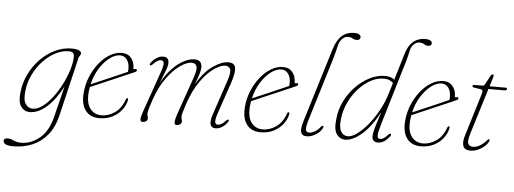

<svg xmlns="http://www.w3.org/2000/svg" viewBox="-115 -885 3480 1300"><g transform="rotate(5 1624.5 -235.5)"><path d="M304.5 11Q285 93.5 242 146Q199 198.5 139.5 223.2Q80 248 11 248Q-25.5 248 -41.5 239.5Q-57.5 231 -57.5 218Q-57.5 198 -30.5 198Q-12 198 10 208.8Q32 219.5 61.5 219.5Q127.5 219.5 186 172.2Q244.5 125 269.5 24L321 -184.5Q271.5 -90.5 214.2 -41.5Q157 7.5 101.5 7.5Q64 7.5 41.8 -23.2Q19.5 -54 27.5 -120.5Q34 -185 62.5 -243.8Q91 -302.5 135.5 -348Q180 -393.5 234.8 -419.8Q289.5 -446 348 -446Q378.5 -446 395.8 -438.5Q413 -431 413 -419.5Q413 -409.5 407 -402.8Q401 -396 398.5 -386ZM59.5 -131Q52.5 -69.5 71.2 -43.2Q90 -17 119.5 -17Q151.5 -17 185.8 -42.5Q220 -68 252 -109.8Q284 -151.5 309.5 -201.5Q335 -251.5 350.5 -301.5Q366 -351.5 366.5 -392.5Q367 -426 330 -426Q286 -426 240.8 -403Q195.5 -380 156.8 -339.2Q118 -298.5 91.8 -245Q65.5 -191.5 59.5 -131Z M757 -129.5Q749.5 -94.5 725.5 -63.2Q701.5 -32 662.8 -12.2Q624 7.5 573 7.5Q512 7.5 480 -34.5Q448 -76.5 454 -153Q458.5 -211 480 -263.5Q501.5 -316 534.5 -357.2Q567.5 -398.5 607.2 -422.2Q647 -446 688 -446Q730 -446 752.5 -418Q775 -390 775 -350.5Q775 -340.5 786.5 -344.5Q798.5 -348.5 800 -338.5Q801 -330.5 786 -323.5Q762 -313 720.8 -295.2Q679.5 -277.5 633.8 -257.8Q588 -238 549.5 -221.5Q511 -205 492 -196.5Q489 -180 487.5 -163Q481 -87.5 509.8 -50.2Q538.5 -13 587.5 -13Q633.5 -13 677 -42.8Q720.5 -72.5 742 -134Q745.5 -144 751.5 -144Q760 -144 757 -129.5ZM678.5 -428.5Q644 -428.5 607 -400.5Q570 -372.5 540 -324.5Q510 -276.5 496 -216Q514.5 -224 545.5 -237.2Q576.5 -250.5 612.2 -266Q648 -281.5 681.8 -296.2Q715.5 -311 740.5 -322Q742 -330 742 -345Q742 -381.5 724.8 -405Q707.5 -428.5 678.5 -428.5Z M1096 -60.5 1187 -321.5Q1207 -378 1199 -399.5Q1191 -421 1165 -421Q1133 -421 1088 -390.2Q1043 -359.5 998.2 -298.5Q953.5 -237.5 922.5 -146.5Q905.5 -96 901 -78Q896.5 -60 896.5 -50.5Q896.5 -41.5 899.2 -34.5Q902 -27.5 902 -19Q902 -6.5 892.2 0.5Q882.5 7.5 869 7.5Q853 7.5 852.8 -8.8Q852.5 -25 866 -64L963.5 -342.5Q978.5 -385.5 975.8 -402.8Q973 -420 956 -420Q945.5 -420 932.5 -412.5Q919.5 -405 902.5 -386.5Q892 -376.5 886.5 -379.5Q879.5 -383.5 886 -393.5Q902.5 -417.5 925.2 -431.5Q948 -445.5 969 -445.5Q1008 -445.5 1008 -408Q1008 -383.5 995 -351.5Q982 -319.5 960.5 -264Q996 -328.5 1035.8 -368.5Q1075.5 -408.5 1113.8 -427Q1152 -445.5 1182 -445.5Q1234.5 -445.5 1233 -393Q1232 -373 1223.5 -346.2Q1215 -319.5 1198 -275.5Q1248 -363 1307.5 -404.2Q1367 -445.5 1412 -445.5Q1458 -445.5 1461.2 -409.2Q1464.5 -373 1445 -315L1371 -97Q1356 -52.5 1358.5 -35.5Q1361 -18.5 1377.5 -18.5Q1388 -18.5 1400.8 -25.2Q1413.5 -32 1431.5 -51Q1441.5 -61 1446.5 -58.5Q1452.5 -55 1446.5 -44.5Q1431.5 -21 1409.2 -6.8Q1387 7.5 1364.5 7.5Q1306.5 7.5 1338.5 -87.5L1417 -321Q1436 -377 1428 -399Q1420 -421 1394 -421Q1363 -421 1318.2 -390.5Q1273.5 -360 1228.5 -297.2Q1183.5 -234.5 1151 -137.5Q1136.5 -93 1132.2 -76.5Q1128 -60 1128 -51Q1128 -41 1130.8 -34Q1133.5 -27 1133.5 -18Q1133.5 -6.5 1123.5 0.8Q1113.5 8 1100.5 8Q1084 8 1084.8 -10.5Q1085.5 -29 1096 -60.5Z M1853 -129.5Q1845.5 -94.5 1821.5 -63.2Q1797.5 -32 1758.8 -12.2Q1720 7.5 1669 7.5Q1608 7.5 1576 -34.5Q1544 -76.5 1550 -153Q1554.5 -211 1576 -263.5Q1597.5 -316 1630.5 -357.2Q1663.5 -398.5 1703.2 -422.2Q1743 -446 1784 -446Q1826 -446 1848.5 -418Q1871 -390 1871 -350.5Q1871 -340.5 1882.5 -344.5Q1894.5 -348.5 1896 -338.5Q1897 -330.5 1882 -323.5Q1858 -313 1816.8 -295.2Q1775.5 -277.5 1729.8 -257.8Q1684 -238 1645.5 -221.5Q1607 -205 1588 -196.5Q1585 -180 1583.5 -163Q1577 -87.5 1605.8 -50.2Q1634.5 -13 1683.5 -13Q1729.5 -13 1773 -42.8Q1816.5 -72.5 1838 -134Q1841.5 -144 1847.5 -144Q1856 -144 1853 -129.5ZM1774.5 -428.5Q1740 -428.5 1703 -400.5Q1666 -372.5 1636 -324.5Q1606 -276.5 1592 -216Q1610.5 -224 1641.5 -237.2Q1672.5 -250.5 1708.2 -266Q1744 -281.5 1777.8 -296.2Q1811.5 -311 1836.5 -322Q1838 -330 1838 -345Q1838 -381.5 1820.8 -405Q1803.5 -428.5 1774.5 -428.5Z M2243.5 -718Q2267 -718 2278 -710.5Q2289 -703 2289 -693.5Q2289 -684.5 2283 -678.2Q2277 -672 2264 -672Q2248 -672 2235.8 -679.8Q2223.5 -687.5 2203.5 -687.5Q2181.5 -687.5 2163 -667Q2144.5 -646.5 2139.5 -617.5Q2134 -596.5 2130 -578Q2126 -559.5 2118.5 -535.5L1986.5 -103Q1971.5 -52.5 1975.2 -35.8Q1979 -19 1999 -19Q2016 -19 2036.5 -30.8Q2057 -42.5 2075 -66Q2080.5 -73.5 2086 -72.5Q2093.5 -71 2090.5 -61Q2078 -32.5 2046.5 -12.5Q2015 7.5 1982.5 7.5Q1953 7.5 1944.8 -15Q1936.5 -37.5 1954 -94.5L2107 -593.5Q2126.5 -658 2160.2 -688Q2194 -718 2243.5 -718Z M2549 -44.5Q2533.5 -21 2512.2 -6.8Q2491 7.5 2468 7.5Q2428 7.5 2428 -32Q2428 -43.5 2431.8 -61.5Q2435.5 -79.5 2445.2 -112Q2455 -144.5 2473 -199Q2417.5 -96.5 2356.8 -44.5Q2296 7.5 2245.5 7.5Q2209 7.5 2187 -23.5Q2165 -54.5 2173.5 -126Q2179 -189.5 2207.2 -247Q2235.5 -304.5 2278.8 -349.2Q2322 -394 2373.5 -420Q2425 -446 2476.5 -446Q2499.5 -446 2515.5 -440.5Q2531.5 -435 2541.5 -426L2596.5 -609Q2629.5 -719 2728 -719Q2750 -719 2761.5 -711.8Q2773 -704.5 2773 -694.5Q2773 -686.5 2767.5 -680.5Q2762 -674.5 2750.5 -674.5Q2735 -674.5 2722.5 -683Q2710 -691.5 2690 -691.5Q2668 -691.5 2650.2 -673Q2632.5 -654.5 2627.5 -627.5Q2623 -608.5 2619.8 -592.8Q2616.5 -577 2610.5 -557.5L2478 -114.5Q2462 -61.5 2462.2 -39.8Q2462.5 -18 2481 -18Q2491.5 -18 2504 -25.2Q2516.5 -32.5 2533 -51Q2543 -62 2549 -58.5Q2555.5 -55 2549 -44.5ZM2205 -128.5Q2198 -72 2214.2 -44.5Q2230.5 -17 2261.5 -17Q2288.5 -17 2324.2 -43Q2360 -69 2396.5 -113.5Q2433 -158 2463.8 -214Q2494.5 -270 2512.5 -330.5L2534.5 -402.5Q2524 -414 2508.5 -420.5Q2493 -427 2469.5 -427Q2425 -427 2380.8 -402.8Q2336.5 -378.5 2298.8 -336.5Q2261 -294.5 2236 -241Q2211 -187.5 2205 -128.5Z M2942 -129.5Q2934.5 -94.5 2910.5 -63.2Q2886.5 -32 2847.8 -12.2Q2809 7.5 2758 7.5Q2697 7.5 2665 -34.5Q2633 -76.5 2639 -153Q2643.5 -211 2665 -263.5Q2686.5 -316 2719.5 -357.2Q2752.5 -398.5 2792.2 -422.2Q2832 -446 2873 -446Q2915 -446 2937.5 -418Q2960 -390 2960 -350.5Q2960 -340.5 2971.5 -344.5Q2983.5 -348.5 2985 -338.5Q2986 -330.5 2971 -323.5Q2947 -313 2905.8 -295.2Q2864.5 -277.5 2818.8 -257.8Q2773 -238 2734.5 -221.5Q2696 -205 2677 -196.5Q2674 -180 2672.5 -163Q2666 -87.5 2694.8 -50.2Q2723.5 -13 2772.5 -13Q2818.5 -13 2862 -42.8Q2905.5 -72.5 2927 -134Q2930.5 -144 2936.5 -144Q2945 -144 2942 -129.5ZM2863.5 -428.5Q2829 -428.5 2792 -400.5Q2755 -372.5 2725 -324.5Q2695 -276.5 2681 -216Q2699.5 -224 2730.5 -237.2Q2761.5 -250.5 2797.2 -266Q2833 -281.5 2866.8 -296.2Q2900.5 -311 2925.5 -322Q2927 -330 2927 -345Q2927 -381.5 2909.8 -405Q2892.5 -428.5 2863.5 -428.5Z M3131.5 -412.5 3083.5 -420Q3072.5 -422 3072.5 -429.5Q3072.5 -438 3084.5 -438H3139Q3150 -438 3154.5 -446L3189.5 -510.5Q3194.5 -519.5 3201.5 -519.5Q3209 -519.5 3209 -510.5Q3209 -505 3204 -490L3188 -438H3297.5Q3307.5 -438 3307.5 -430.5Q3307.5 -419 3286 -419H3182L3087 -110.5Q3070.5 -57 3078.2 -38.5Q3086 -20 3112 -20Q3157.5 -20 3203.5 -72.5Q3210.5 -81 3216 -80Q3222 -78.5 3219.5 -69.5Q3212.5 -51.5 3193.5 -33.8Q3174.5 -16 3149 -4.2Q3123.5 7.5 3096.5 7.5Q3057 7.5 3047 -18.8Q3037 -45 3051.5 -91.5L3137.5 -373.5Q3144 -394.5 3143 -402.5Q3142 -410.5 3131.5 -412.5Z"/></g></svg>

Font: Fraunces 72pt S050 Thin
Style: Italic
Weight: 100
Italic angle: -16°
Version: Version 1.000; ttfautohint (v1.8.3)